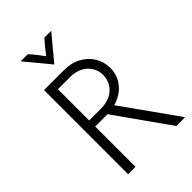

<svg xmlns="http://www.w3.org/2000/svg" viewBox="-241 -914 1009 1009"><g transform="rotate(-45 264.0 -409.5)"><path d="M92.4 0V-625H240.3Q295.1 -625 335.8 -602.8Q376.4 -580.6 399 -543.1Q421.5 -505.6 421.5 -461.1Q421.5 -424.3 406.2 -393.4Q391 -362.5 363.2 -340.6Q335.4 -318.8 297.2 -307.6L516 0H450.7L238.9 -299.3H147.2V0ZM147.2 -344.4H234.7Q278.5 -344.4 308.3 -360.8Q338.2 -377.1 353.5 -403.8Q368.8 -430.6 368.8 -461.1Q368.8 -493.8 352.4 -520.1Q336.1 -546.5 306.9 -561.5Q277.8 -576.4 238.9 -576.4H147.2ZM225 -682.6 112.5 -818.8H165.3Q181.9 -800.7 196.5 -782.3Q211.1 -763.9 226.4 -742.4Q242.4 -763.9 257.3 -782.3Q272.2 -800.7 288.9 -818.8H339.6L226.4 -682.6Z"/></g></svg>

Font: Afacad Flux Light
Style: Regular
Weight: 300
Designer: Kristian Moeller
Foundry: Dicotype
Version: Version 1.100